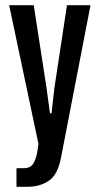

<svg xmlns="http://www.w3.org/2000/svg" viewBox="-20 -547 380 734"><path d="M43 167V96H72Q94 96 105 81.5Q116 67 122 37L127 3L15 -527H109L158 -210L171 -114H177L188 -211L236 -527H326L214 52Q202 119 168 143Q134 167 86 167Z"/></svg>

Font: Mona Sans Condensed Medium
Style: Regular
Weight: 500
Width: 3
Designer: Deni Anggara
Foundry: GitHub
Version: Version 1.001; ttfautohint (v1.8.4.7-5d5b);gftools[0.9.31]